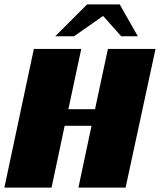

<svg xmlns="http://www.w3.org/2000/svg" viewBox="-20 -859 732 879"><path d="M692 -635H474L415 -359H293L352 -635H135L0 0H216L276 -283H399L339 0H555ZM319 -693 452 -786 535 -693H611L528 -839H379L233 -693Z"/></svg>

Font: Racing Sans One
Style: Regular
Weight: 400
Designer: Pablo Impallari, Rodrigo Fuenzalida
Foundry: Pablo Impallari, Rodrigo Fuenzalida
Version: Version 1.001